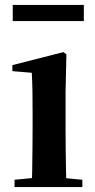

<svg xmlns="http://www.w3.org/2000/svg" viewBox="-20 -763 389 783"><path d="M39.2 0V-29.9L145.8 -40.2H207.8L315.8 -29.9V0ZM109.6 0Q110.6 -25.5 111.3 -67.4Q111.9 -109.4 112.4 -154.8Q112.9 -200.3 112.9 -234.8V-308Q112.9 -358.3 112.3 -394.3Q111.6 -430.4 109.6 -466.2L30.5 -472.9V-497.4L238.1 -550.4L250.8 -541.7L247.4 -387.9V-234.8Q247.4 -200.3 247.9 -154.8Q248.4 -109.4 249.2 -67.4Q250.1 -25.5 251.1 0ZM32 -677.1V-742.8H321.9V-677.1Z"/></svg>

Font: Noto Serif HK ExtraLight
Style: Regular
Weight: 200
Designer: Ryoko NISHIZUKA 西塚涼子 (kana & ideographs); Frank Grießhammer (Latin, Greek & Cyrillic); Wenlong ZHANG 张文龙 (bopomofo); San
Foundry: Adobe
Version: Version 2.002-H1;hotconv 1.1.0;makeotfexe 2.6.0